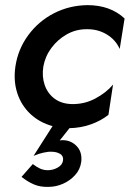

<svg xmlns="http://www.w3.org/2000/svg" viewBox="-20 -490 510 749"><path d="M149 -230Q143 -191 154.5 -158Q166 -125 193 -105Q220 -85 260 -84Q309 -83 351.5 -105.5Q394 -128 421 -160L403 -42Q374 -19 335 -5Q296 9 251 10L213 58Q222 56 230 57Q260 59 280.5 81.5Q301 104 297 141Q293 171 273 193Q253 215 225.5 227Q198 239 169 239Q137 240 112.5 229.5Q88 219 64 200L108 150Q122 161 136 167.5Q150 174 167 174Q187 174 205.5 163.5Q224 153 226 135Q228 118 214 110Q200 102 182 102Q169 101 149 105.5Q129 110 111 118L185 2Q134 -12 98.5 -45.5Q63 -79 47.5 -126.5Q32 -174 40 -230Q50 -298 90 -352.5Q130 -407 190 -438Q250 -469 321 -470Q410 -470 466 -418L447 -299Q431 -335 396 -356Q361 -377 317 -376Q276 -376 240.5 -356Q205 -336 180.5 -303Q156 -270 149 -230Z"/></svg>

Font: Jost* Medium
Style: Italic
Weight: 500
Italic angle: -10°
Version: Version 3.7